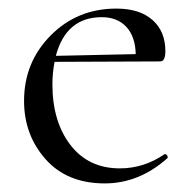

<svg xmlns="http://www.w3.org/2000/svg" viewBox="-20 -415 447 447"><path d="M363 -56Q364 -57 366.5 -55.5Q369 -54 370 -51.5Q371 -49 370 -47Q304 12 224 12Q136 12 86 -44.5Q36 -101 36 -180Q36 -270 98 -332.5Q160 -395 251 -395Q305 -395 335 -368.5Q365 -342 365 -296Q365 -272 353 -272L107 -271Q102 -244 102 -219Q102 -132 144 -77.5Q186 -23 259 -23Q315 -23 363 -56ZM217 -375Q134 -375 110 -285L296 -289Q295 -330 274 -352.5Q253 -375 217 -375Z"/></svg>

Font: Cormorant Infant
Style: Regular
Weight: 400
Designer: Christian Thalmann (Catharsis Fonts)
Version: Version 1.000;PS 002.000;hotconv 1.0.88;makeotf.lib2.5.64775